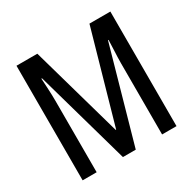

<svg xmlns="http://www.w3.org/2000/svg" viewBox="-157 -875 1040 1036"><g transform="rotate(-30 363.0 -357.0)"><path d="M322.3 0 156.7 -586.4H152.8Q154.8 -553.7 156.2 -527.1Q157.7 -500.5 158.2 -480Q158.7 -459.5 158.7 -445.3V0H71.3V-713.9H201.2L361.8 -146.5H364.7L525.9 -713.9H656.2V0H566.4V-444.3Q566.4 -459.5 567.1 -480.2Q567.9 -501 569.1 -527.6Q570.3 -554.2 571.3 -586.4H567.9L402.3 0Z"/></g></svg>

Font: Open Sans Condensed Medium
Style: Regular
Weight: 500
Width: 3
Designer: Monotype Design Team
Foundry: Monotype Imaging Inc.
Version: Version 3.000